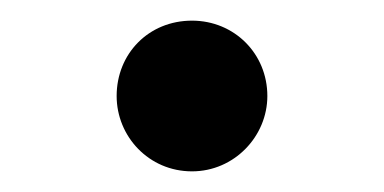

<svg xmlns="http://www.w3.org/2000/svg" viewBox="-20 -150 372 186"><path d="M166 16C207 16 239 -18 239 -57C239 -98 207 -130 166 -130C124 -130 93 -98 93 -57C93 -18 124 16 166 16Z"/></svg>

Font: GenKiMin2 TW SB
Style: Regular
Weight: 600
Version: Version 2.100;PS 2.1;hotconv 16.6.51;makeotf.lib2.5.65220 DE